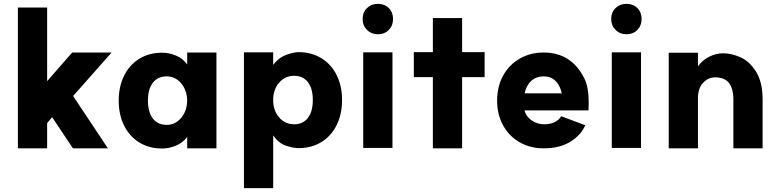

<svg xmlns="http://www.w3.org/2000/svg" viewBox="-20 -751 4042 998"><path d="M225 -329 355 -478H560L360 -252L541 20H359L251 -142L225 -111V20H73V-712H225Z M597 -228Q597 -301 625 -357.5Q653 -414 704 -445.5Q755 -477 823 -477Q858 -477 894 -462.5Q930 -448 953 -416V-478H1105V20H953V-39Q929 -8 893.5 6.5Q858 21 823 21Q755 21 704 -10.5Q653 -42 625 -98.5Q597 -155 597 -228ZM953 -228Q952 -282 921.5 -318Q891 -354 847 -354Q800 -354 774.5 -321Q749 -288 749 -228Q749 -168 774.5 -135Q800 -102 847 -102Q891 -102 921.5 -138Q952 -174 953 -228Z M1606 -231Q1606 -291 1580.5 -324Q1555 -357 1509 -357Q1462 -357 1431 -321.5Q1400 -286 1400 -231Q1400 -176 1431 -140.5Q1462 -105 1509 -105Q1555 -105 1580.5 -138Q1606 -171 1606 -231ZM1758 -231Q1758 -158 1730 -101Q1702 -44 1650.5 -12.5Q1599 19 1531 19Q1505 19 1467 6.5Q1429 -6 1400 -47V227H1248V-479H1400V-414Q1429 -452 1468.5 -466Q1508 -480 1531 -480Q1599 -480 1650.5 -448.5Q1702 -417 1730 -360.5Q1758 -304 1758 -231Z M2020 -479V18H1868V-479ZM2023 -652Q2023 -618 2001 -595.5Q1979 -573 1944 -573Q1910 -573 1887.5 -595.5Q1865 -618 1865 -652Q1865 -687 1887.5 -709Q1910 -731 1944 -731Q1979 -731 2001 -709Q2023 -687 2023 -652Z M2230 -350H2131V-480H2230V-657H2382V-480H2499V-350H2382V20H2230Z M2564 -228Q2564 -301 2595 -357.5Q2626 -414 2681 -446Q2736 -478 2806 -478Q2950 -478 3017 -344Q3040 -300 3040 -218L3039 -177H2706Q2715 -144 2744.5 -124.5Q2774 -105 2807 -105Q2843 -105 2865.5 -117.5Q2888 -130 2897 -147L3022 -100Q3002 -51 2946.5 -15.5Q2891 20 2806 20Q2736 20 2681 -11.5Q2626 -43 2595 -99.5Q2564 -156 2564 -228ZM2806 -354Q2768 -354 2742 -331Q2716 -308 2707 -266H2900Q2891 -308 2867 -331Q2843 -354 2806 -354Z M3312 -479V18H3160V-479ZM3315 -652Q3315 -618 3293 -595.5Q3271 -573 3236 -573Q3202 -573 3179.5 -595.5Q3157 -618 3157 -652Q3157 -687 3179.5 -709Q3202 -731 3236 -731Q3271 -731 3293 -709Q3315 -687 3315 -652Z M3696 -349Q3658 -348 3632 -317.5Q3606 -287 3608 -232V20H3456V-477H3608V-406Q3630 -438 3666 -456Q3702 -474 3738 -474Q3781 -474 3827.5 -454Q3874 -434 3909 -380Q3944 -326 3944 -232V20H3792V-232Q3792 -291 3769 -320Q3746 -349 3696 -349Z"/></svg>

Font: SUITE Heavy
Style: Regular
Weight: 900
Designer: Sun
Foundry: Sun
Version: Version 2.040